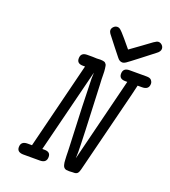

<svg xmlns="http://www.w3.org/2000/svg" viewBox="-145 -910 899 1015"><g transform="rotate(20 305.0 -402.0)"><path d="M67.9 -28.8Q67.9 -62 105 -62H129.9L251 -548.8H238.8Q204.6 -548.8 205.1 -578.1Q205.1 -611.3 242.2 -610.8H272Q287.1 -610.8 294.9 -609.9Q300.8 -610.8 314.9 -610.8Q321.8 -610.8 327.4 -609.9Q333 -608.9 336.9 -607.9Q340.8 -606.9 344 -603.5Q347.2 -600.1 349.1 -597.2Q351.1 -594.2 352.1 -587.6Q353 -581.1 354 -575.4Q355 -569.8 355.5 -559.3Q356 -548.8 356 -539.8Q356 -530.8 356.4 -515.4Q356.9 -500 357.9 -486.8Q372.1 -170.9 372.1 -110.8Q372.1 -104 371.6 -93.5Q371.1 -83 371.1 -76.2L488.8 -548.8H477.1Q442.9 -548.8 442.9 -578.1Q442.9 -611.3 480 -610.8H575.2Q595.2 -610.8 602.5 -601.3Q609.9 -591.8 609.9 -582Q609.9 -548.8 571.8 -548.8H546.9Q544.9 -540 540.5 -522Q536.1 -503.9 534.2 -495.1L418 -30.8Q414.1 -14.6 407.5 -7.8Q400.9 -1 387.2 -1H381.8Q376 0 363.8 0H358.9Q351.1 0 345.5 -1Q339.8 -2 335.9 -4.9Q332 -7.8 329.6 -11.5Q327.1 -15.1 325.2 -22Q323.2 -28.8 322.5 -34.9Q321.8 -41 321.3 -51.5Q320.8 -62 320.3 -71.5Q319.8 -81.1 319.8 -95.9Q319.8 -110.8 318.8 -124Q307.6 -372.1 305.2 -501Q305.2 -505.9 305.7 -514.9Q306.2 -523.9 306.2 -528.8V-534.2L188 -62H200.2Q234.4 -62 233.9 -33.2Q233.9 0 196.8 0H102.1Q67.9 -1 67.9 -28.8ZM311 -774.9Q311 -786.1 320.1 -795.2Q329.1 -804.2 340.8 -804.2Q343.8 -804.2 345.9 -803.7Q348.1 -803.2 350.6 -802Q353 -800.8 355 -799.8Q356.9 -798.8 359.9 -795.9Q362.8 -793 365 -791Q367.2 -789.1 371.1 -784.9Q375 -780.8 377.4 -777.8Q379.9 -774.9 385.5 -768.6Q391.1 -762.2 395 -757.8L434.1 -710.9Q461.9 -730 495.8 -755.4Q529.8 -780.8 546.4 -792.5Q563 -804.2 571.8 -804.2Q583 -804.2 592 -795.7Q601.1 -787.1 601.1 -774.9Q601.1 -759.8 582 -746.1Q553.2 -724.1 512.2 -691.9Q458 -649.9 447.5 -643.1Q437 -636.2 429.2 -636.2H428.2Q412.1 -636.2 399.9 -652.8Q385.7 -670.9 363.8 -698.2Q324.7 -747.1 317.9 -757.1Q311 -767.1 311 -774.9Z"/></g></svg>

Font: CMU Typewriter Text
Style: Italic
Weight: 500
Italic angle: -14.04°
Version: Version 0.7.0